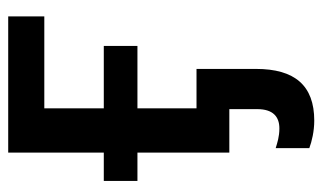

<svg xmlns="http://www.w3.org/2000/svg" viewBox="-179 -400 786 468"><g transform="rotate(-90 214.0 -166.0)"><path d="M154 207C240 207 280 159 280 65V-80H184V-224H336V-306H184V-451H408V-539H76V-306H7V-224H76V0H182V68C182 107 163 122 135 122C115 122 100 117 87 113V195C103 201 128 207 154 207Z"/></g></svg>

Font: Noto Sans Thai Medium
Style: Regular
Weight: 500
Designer: Monotype Design Team
Foundry: Monotype Imaging Inc.
Version: Version 1.901